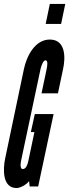

<svg xmlns="http://www.w3.org/2000/svg" viewBox="-35 -943 350 971"><path d="M196 -822H274L295 -923H217ZM258 -471 284 -594C297 -653 297 -743 217 -743C142 -743 100 -660 86 -594L-9 -141C-20 -89 -24 8 49 8C67 8 99 -9 112 -27L115 0H158L236 -366H141L121 -275H139L109 -132C105 -114 98 -88 80 -88C68 -88 67 -109 72 -132L170 -594C174 -612 184 -638 195 -638C209 -638 204 -609 201 -594L175 -471Z"/></svg>

Font: League Gothic Condensed Italic
Style: Regular
Weight: 400
Width: 3
Designer: Tyler Finck
Foundry: The League of Moveable Type
Version: Version 1.001;PS 001.001;hotconv 1.0.56;makeotf.lib2.0.21325